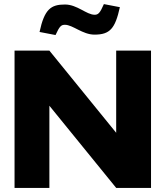

<svg xmlns="http://www.w3.org/2000/svg" viewBox="-20 -917 808 937"><path d="M51 -670V0H221V-401L547 0H717V-670H547V-269L221 -670ZM173 -761 251 -746C271 -790 279 -796 297 -796C335 -796 383 -748 441 -748C517 -748 542 -778 565 -882L487 -897C468 -853 459 -845 442 -845C402 -845 357 -895 297 -895C229 -895 197 -873 173 -761Z"/></svg>

Font: LT Wave Black
Style: Regular
Weight: 900
Designer: Daniel Lyons
Version: Version 2.5 (Glyphs App)